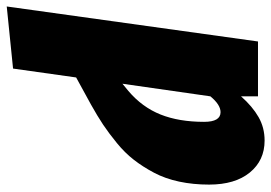

<svg xmlns="http://www.w3.org/2000/svg" viewBox="-184 -454 820 581"><g transform="rotate(90 226.5 -164.0)"><path d="M361.8 -554.2Q421.9 -554.2 458.5 -509.5Q495.1 -464.8 495.1 -386.2Q495.1 -337.9 486.1 -295.7Q477.1 -253.4 459.2 -219.7Q441.4 -186 420.2 -158.7Q398.9 -131.3 369.4 -107.2Q339.8 -83 313.5 -65.4Q287.1 -47.9 252.9 -28.8L170.9 16.1L144 207L-43.9 226.1L62 -534.2H228V-482.9Q258.8 -517.6 290.8 -535.9Q322.8 -554.2 361.8 -554.2ZM211.9 -142.1Q260.7 -183.6 283 -239.3Q305.2 -294.9 305.2 -371.1Q305.2 -420.9 275.9 -420.9Q253.4 -420.9 228 -390.1L189.9 -124Z"/></g></svg>

Font: Fira Sans Compressed Heavy
Style: Italic
Weight: 900
Width: 3
Italic angle: -8°
Designer: Carrois Corporate & Edenspiekermann AG
Foundry: Carrois Corporate GbR & Edenspiekermann AG
Version: Version 4.203;PS 004.203;hotconv 1.0.88;makeotf.lib2.5.64775